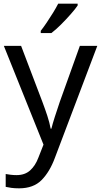

<svg xmlns="http://www.w3.org/2000/svg" viewBox="-20 -786 550 1046"><path d="M1 -536H95L211 -231Q226 -191 238 -154.5Q250 -118 256 -85H260Q266 -110 279 -150.5Q292 -191 306 -232L415 -536H510L279 74Q251 150 206.5 195Q162 240 84 240Q60 240 42 237.5Q24 235 11 232V162Q22 164 37.5 166Q53 168 70 168Q116 168 144.5 142Q173 116 189 73L217 2ZM403 -756Q391 -738 366 -709.5Q341 -681 312.5 -652.5Q284 -624 260 -606H202V-618Q217 -637 234.5 -663Q252 -689 269 -716.5Q286 -744 297 -766H403Z"/></svg>

Font: Noto Sans Khudawadi
Style: Regular
Weight: 400
Designer: Monotype Design Team
Foundry: Monotype Imaging Inc.
Version: Version 2.003; ttfautohint (v1.8.4.7-5d5b)